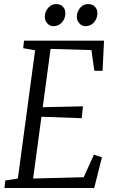

<svg xmlns="http://www.w3.org/2000/svg" viewBox="-20 -948 572 968"><path d="M2.5 0 6.5 -38 70 -48 157 -694.5 97 -705 101 -743H504.5L497 -591H455.5L441 -695.5L235 -701.5L195.5 -407.5L398 -412L392 -352L189 -359.5L147 -48L402 -54.5L453.5 -168L494 -155L455 0ZM249.5 -816Q231.5 -816 218.5 -830.2Q205.5 -844.5 206 -865Q207 -891.5 223.8 -909.5Q240.5 -927.5 263 -927.5Q285 -927.5 297.5 -914Q310 -900.5 309.5 -880.5Q309 -853 291.8 -834.5Q274.5 -816 249.5 -816ZM411 -816Q393 -816 380 -830.2Q367 -844.5 367.5 -865Q368.5 -891.5 384.8 -909.5Q401 -927.5 424 -927.5Q446 -927.5 458.8 -914Q471.5 -900.5 471 -880.5Q470.5 -853 453.2 -834.5Q436 -816 411 -816Z"/></svg>

Font: Merriweather 24pt SemiCondensed Light
Style: Italic
Weight: 300
Width: 4
Italic angle: -7.8°
Designer: Eben Sorkin
Foundry: Eben Sorkin
Version: Version 2.101